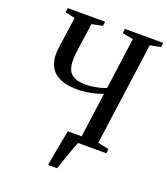

<svg xmlns="http://www.w3.org/2000/svg" viewBox="-164 -857 1010 1158"><g transform="rotate(20 341.0 -278.0)"><path d="M281 186.5Q284.5 164 290.2 133Q296 102 302 69Q308 36 313.8 5.8Q319.5 -24.5 324 -45H430.5L406 0Q399 15.5 389.8 40.5Q380.5 65.5 370.8 93.2Q361 121 352.8 146Q344.5 171 339 186.5ZM319 0 322 -28 412 -42.5 451.5 -332Q427.5 -322.5 399 -315.8Q370.5 -309 342.5 -305.2Q314.5 -301.5 291.5 -301.5Q239.5 -301.5 202.5 -312.5Q165.5 -323.5 142.2 -344.2Q119 -365 108 -394Q97 -423 97 -459Q97 -470.5 98 -483Q99 -495.5 101 -507L128.5 -701.5L65.5 -715L69 -743H309L305.5 -715L236.5 -701.5L217 -567Q212.5 -536 209.2 -508.5Q206 -481 206 -458Q206 -422 217.2 -397Q228.5 -372 254.8 -359.2Q281 -346.5 325.5 -346.5Q344.5 -346.5 368.2 -349.5Q392 -352.5 415.5 -358.2Q439 -364 457 -372L502 -701.5L432.5 -715L435.5 -743H682L678.5 -715L610.5 -701.5L520 -42.5L591 -28L587.5 0Z"/></g></svg>

Font: Merriweather 96pt
Style: Italic
Weight: 400
Italic angle: -7.8°
Version: Version 2.101